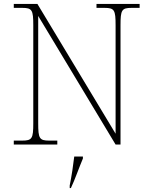

<svg xmlns="http://www.w3.org/2000/svg" viewBox="-20 -734 771 975"><path d="M50 0H271V-20H230C180 -20 174 -31 174 -108V-653L567 0H592V-606C592 -683 598 -694 648 -694H689V-714H470V-694H511C561 -694 567 -683 567 -606V-55L170 -714H50V-694H93C143 -694 149 -683 149 -606V-108C149 -31 143 -20 93 -20H50ZM334 208V221H340C359 182 383 113 401 71V61H357C352 105 344 158 334 208Z"/></svg>

Font: Noto Serif Malayalam Thin
Style: Regular
Weight: 100
Designer: Indian type Foundry, Jelle Bosma, Monotype Design Team
Foundry: Monotype Imaging Inc.
Version: Version 2.104